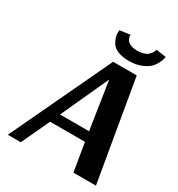

<svg xmlns="http://www.w3.org/2000/svg" viewBox="-194 -954 996 1077"><g transform="rotate(30 304.0 -415.0)"><path d="M500 -820 502 -826 503 -830 568 -821Q567 -816 565.5 -807.5Q564 -799 553.5 -778Q543 -757 526.5 -741Q510 -725 476.5 -711.5Q443 -698 400 -698Q358 -698 329 -709.5Q300 -721 288 -740Q276 -759 271.5 -774Q267 -789 267 -805L268 -821L335 -830V-826Q335 -824 335 -820Q335 -816 339 -806.5Q343 -797 350 -790Q357 -783 373 -777Q389 -771 411 -771Q433 -771 451 -776.5Q469 -782 478 -790Q487 -798 493 -806.5Q499 -815 500 -820ZM479 -650 590 0H444L414 -182H188L103 0H19L326 -650ZM356 -551 216 -245H404L357 -551Z"/></g></svg>

Font: Arsenal
Style: Bold Italic
Weight: 700
Italic angle: -9.10001°
Designer: Andrij Shevchenko
Foundry: Stairsfor
Version: Version 2.001;PS 002.001;hotconv 1.0.88;makeotf.lib2.5.64775